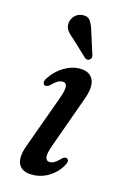

<svg xmlns="http://www.w3.org/2000/svg" viewBox="-107 -720 501 779"><g transform="rotate(15 143.0 -330.5)"><path d="M166 -59Q175 -59 185 -64.8Q195 -70.5 210 -86Q221.5 -96 229 -92Q242.5 -85.5 229 -61.5Q211 -30 179 -10.5Q147 9 109 9Q65.5 9 52 -20Q38.5 -49 60 -104.5L136.5 -315.5Q151.5 -356 149.5 -372Q147.5 -388 131.5 -388Q122 -388 111.2 -381.8Q100.5 -375.5 85.5 -360Q72.5 -351 65.5 -354.5Q59.5 -357 58.8 -365Q58 -373 65 -383.5Q85.5 -416 118.8 -436.5Q152 -457 187 -457Q228 -457 242.5 -427.2Q257 -397.5 234.5 -338.5L159 -128Q145 -90 147.8 -74.5Q150.5 -59 166 -59ZM190.5 -617.5 220.5 -523.5Q222 -518.5 221.5 -513.2Q221 -508 216 -504Q206.5 -496.5 196 -503L127 -568Q109 -582 100.2 -595.2Q91.5 -608.5 94 -626.5Q95.5 -641.5 108 -654.8Q120.5 -668 139.5 -669.5Q161.5 -672 172.2 -657.8Q183 -643.5 190.5 -617.5Z"/></g></svg>

Font: Fraunces 72pt S050
Style: Italic
Weight: 400
Italic angle: -16°
Version: Version 1.000; ttfautohint (v1.8.3)